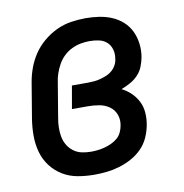

<svg xmlns="http://www.w3.org/2000/svg" viewBox="-66 -591 632 661"><g transform="rotate(-10 250.0 -260.0)"><path d="M213 8Q183 8 154.5 3Q126 -2 102 -16.5Q78 -31 61 -53.5Q44 -76 36.5 -103.5Q29 -131 29 -161Q29 -191 34 -221L54 -341Q58 -366 67 -391Q76 -416 91 -438.5Q106 -461 127.5 -479Q149 -497 173.5 -508.5Q198 -520 224 -524Q250 -528 275 -528Q299 -528 322.5 -524.5Q346 -521 367 -512Q388 -503 404.5 -488Q421 -473 430.5 -453Q440 -433 443 -409.5Q446 -386 442 -363Q439 -346 432.5 -330Q426 -314 414 -301.5Q402 -289 386.5 -280.5Q371 -272 355 -266Q373 -257 387.5 -243Q402 -229 411 -211Q420 -193 421.5 -171.5Q423 -150 419 -129Q415 -107 405.5 -86Q396 -65 379.5 -48.5Q363 -32 342.5 -21Q322 -10 300.5 -3.5Q279 3 257 5.5Q235 8 213 8ZM215 -72Q227 -72 239 -73.5Q251 -75 262.5 -78Q274 -81 286 -86.5Q298 -92 307.5 -100Q317 -108 322.5 -119.5Q328 -131 330 -143Q334 -163 327.5 -181Q321 -199 305.5 -210Q290 -221 270.5 -224.5Q251 -228 231 -228H175L189 -308H245Q256 -308 267 -309Q278 -310 289 -313Q300 -316 311 -320.5Q322 -325 331 -333Q340 -341 345.5 -351.5Q351 -362 352 -373Q355 -390 350.5 -405.5Q346 -421 335 -431Q324 -441 308 -444.5Q292 -448 275 -448Q260 -448 244 -445Q228 -442 212.5 -434.5Q197 -427 184.5 -415Q172 -403 164 -388.5Q156 -374 150.5 -358.5Q145 -343 143 -327L123 -207Q120 -191 119.5 -174Q119 -157 122 -141Q125 -125 133 -111.5Q141 -98 153.5 -88.5Q166 -79 182 -75.5Q198 -72 215 -72Z"/></g></svg>

Font: Iosevka SS18 Medium
Style: Italic
Weight: 500
Italic angle: -9°
Monospace: yes
Designer: Belleve Invis
Foundry: Belleve Invis
Version: Version 25.1.1; ttfautohint (v1.8.4)